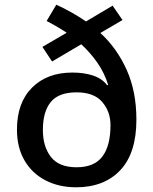

<svg xmlns="http://www.w3.org/2000/svg" viewBox="-20 -785 650 815"><path d="M219 -765Q252 -750 284 -732Q316 -714 345 -694L458 -761L500 -700L406 -645Q476 -581 517.5 -489Q559 -397 559 -277Q559 -135 490.5 -62.5Q422 10 303 10Q230 10 173 -19.5Q116 -49 84 -104Q52 -159 52 -235Q52 -349 116 -413Q180 -477 287 -477Q338 -477 376 -464Q414 -451 435 -423L439 -425Q423 -476 393.5 -518.5Q364 -561 325 -597L201 -524L160 -586L263 -646Q224 -672 178 -696ZM305 -393Q229 -393 195.5 -352Q162 -311 162 -233Q162 -163 196 -119Q230 -75 305 -75Q380 -75 414.5 -120.5Q449 -166 449 -254Q449 -311 414 -352Q379 -393 305 -393Z"/></svg>

Font: Noto Sans Sora Sompeng Medium
Style: Regular
Weight: 500
Designer: Monotype Design Team. David Williams.
Foundry: Monotype Imaging Inc.
Version: Version 2.101; ttfautohint (v1.8.4.7-5d5b)